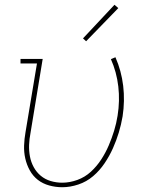

<svg xmlns="http://www.w3.org/2000/svg" viewBox="-20 -777 640 805"><path d="M241 8Q213 8 186 0.5Q159 -7 138.5 -23Q118 -39 105 -62.5Q92 -86 86 -112.5Q80 -139 81 -167Q82 -195 87 -223L135 -511H66V-530H159L108 -220Q103 -195 102 -170Q101 -145 105.5 -121Q110 -97 121.5 -76Q133 -55 151 -40Q169 -25 192.5 -18Q216 -11 241 -11Q272 -11 304 -22.5Q336 -34 361 -57Q386 -80 404.5 -108.5Q423 -137 436 -167.5Q449 -198 458.5 -229Q468 -260 473 -292Q483 -354 476 -414.5Q469 -475 445 -529L464 -537Q489 -480 496.5 -417Q504 -354 494 -289Q488 -254 478 -221Q468 -188 453.5 -155.5Q439 -123 418.5 -92.5Q398 -62 370.5 -38.5Q343 -15 308.5 -3.5Q274 8 241 8ZM341 -604 328 -616 460 -757 476 -743Z"/></svg>

Font: Iosevka Slab Thin Extended
Style: Italic
Weight: 100
Width: 7
Italic angle: -9°
Monospace: yes
Designer: Belleve Invis
Foundry: Belleve Invis
Version: Version 11.1.0; ttfautohint (v1.8.3)